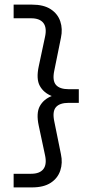

<svg xmlns="http://www.w3.org/2000/svg" viewBox="-20 -726 414 831"><path d="M118.3 -706H39V-646.9H114.6C139.8 -646.9 157.6 -640 168.1 -626.1C178.5 -612.3 180.7 -591.9 174.5 -564.8L147.8 -439.5C139.8 -402.6 141.3 -374.1 152.4 -354.2C163.4 -334.3 180.7 -319.6 204 -310.4C180.7 -301.2 163.4 -286.7 152.4 -266.7C141.3 -246.7 139.8 -218.2 147.8 -181.4L174.5 -56.1C180.7 -28.9 178.5 -8.6 168.1 5.3C157.6 19.2 139.8 26.1 114.6 26.1H39V85.1H118.3C152.1 85.1 179.1 78.5 199.4 65.3C219.7 52.1 233.5 34.4 240.9 12.3C248.3 -9.8 249.2 -33.5 243.7 -58.7L215.1 -199.8C208.9 -228.7 211.2 -249.4 222 -262C232.7 -274.6 251.3 -280.9 277.8 -280.9H321.1V-339.9H277.8C251.3 -339.9 232.7 -346.2 222 -358.8C211.2 -371.5 208.9 -392.2 215.1 -421.1L243.7 -562.2C249.2 -588 248.3 -611.8 240.9 -633.6C233.5 -655.5 219.7 -672.9 199.4 -686.2C179.1 -699.4 152.1 -706 118.3 -706Z"/></svg>

Font: Diatome Awesome Regular
Style: Regular
Weight: 400
Designer: 15.100.17
Foundry: 15.100.17
Version: Version 1.008;Fontself Maker 3.5.8